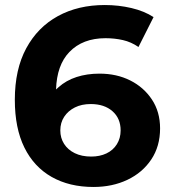

<svg xmlns="http://www.w3.org/2000/svg" viewBox="-20 -732 677 764"><path d="M352 12Q256 12 185.5 -28Q115 -68 77 -145Q39 -222 39 -335Q39 -456 84.5 -540Q130 -624 210.5 -668Q291 -712 397 -712Q452 -712 503 -700Q554 -688 591 -664L531 -545Q502 -565 469 -572.5Q436 -580 400 -580Q309 -580 256 -525Q206 -473 203 -376Q208 -381 213 -385Q243 -412 284.5 -425.5Q326 -439 376 -439Q444 -439 498 -412Q552 -385 584.5 -336Q617 -287 617 -221Q617 -150 582 -97.5Q547 -45 487 -16.5Q427 12 352 12ZM343 -109Q377 -109 403.5 -121.5Q430 -134 445 -158Q460 -182 460 -213Q460 -261 427.5 -289.5Q395 -318 341 -318Q305 -318 278 -304.5Q251 -291 235.5 -267.5Q220 -244 220 -213Q220 -183 235 -159.5Q250 -136 277.5 -122.5Q305 -109 343 -109Z"/></svg>

Font: Montserrat Z
Style: Bold
Weight: 700
Designer: Julieta Ulanovsky
Foundry: Julieta Ulanovsky
Version: Version 8.000